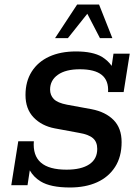

<svg xmlns="http://www.w3.org/2000/svg" viewBox="-20 -821 604 851"><path d="M290 10Q204 10 160 -17Q129 -36 112 -66L102 0H30L61 -195H130Q125 -132 161 -100.5Q197 -69 275 -69Q340 -69 375.5 -92.5Q411 -116 411 -161Q411 -192 392 -208.5Q373 -225 331 -232L223 -252Q165 -263 129 -300.5Q93 -338 93 -400Q93 -460 120.5 -503.5Q148 -547 198 -570Q248 -593 317 -593Q391 -593 432 -569Q459 -552 475 -529L483 -583H555L528 -413H459Q462 -464 431 -489Q400 -514 334 -514Q271 -514 236.5 -489.5Q202 -465 202 -424Q202 -399 218.5 -382Q235 -365 277 -357L386 -337Q448 -325 483.5 -289Q519 -253 519 -191Q519 -126 490 -81Q461 -36 410 -13Q359 10 290 10ZM224 -652 322 -801H419L478 -652H423L367 -760L281 -652Z"/></svg>

Font: Rokkitt SemiBold Medium
Style: Italic
Weight: 500
Italic angle: -9°
Version: Version 3.103